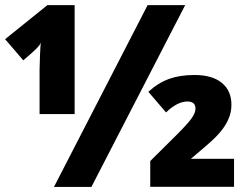

<svg xmlns="http://www.w3.org/2000/svg" viewBox="-26 -734 984 754"><path d="M893.1 -0.5H564V-101.6L668.9 -205.6Q710 -246.6 725.8 -268.6Q741.7 -290.5 741.7 -307.1Q741.7 -335.4 710 -335.4Q670.4 -335.4 626 -292.5L556.6 -373.5Q595.7 -409.2 638.4 -424.3Q681.2 -439.5 737.8 -439.5Q807.1 -439.5 845 -408.7Q882.8 -377.9 882.8 -323.2Q882.8 -300.8 876.5 -280.8Q870.1 -260.7 856.7 -239.5Q843.3 -218.3 820.3 -195.1Q797.4 -171.9 723.6 -110.4H893.1ZM701.2 -713.9 333 0H186L553.7 -713.9ZM267.1 -286.1H129.4V-460Q129.4 -477.1 131.1 -517.6Q132.8 -558.1 134.3 -565.9Q129.9 -556.6 118.9 -544.9Q107.9 -533.2 65.4 -497.1L-5.9 -580.1L160.2 -713.9H267.1Z"/></svg>

Font: Sahel Black FD
Style: Black-FD
Weight: 900
Foundry: Saber Rastikerdar (saber.rastikerdar@gmail.com)
Version: Version 3.3.1